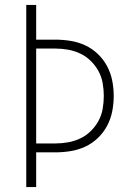

<svg xmlns="http://www.w3.org/2000/svg" viewBox="-20 -755 540 775"><path d="M86 0V-735H126V-595H203Q234 -595 265 -590Q296 -585 324 -572Q352 -559 375 -537Q398 -515 412.5 -487.5Q427 -460 433 -429.5Q439 -399 439 -368Q439 -336 433 -305.5Q427 -275 412.5 -247.5Q398 -220 375 -198Q352 -176 324 -163Q296 -150 265 -145Q234 -140 203 -140H126V0ZM126 -176H203Q229 -176 254.5 -180.5Q280 -185 303.5 -196Q327 -207 346 -225.5Q365 -244 377.5 -267Q390 -290 394.5 -316Q399 -342 399 -368Q399 -393 394.5 -419Q390 -445 377.5 -468Q365 -491 346 -509.5Q327 -528 303.5 -539Q280 -550 254.5 -554.5Q229 -559 203 -559H126Z"/></svg>

Font: Iosevka Curly Extralight
Style: Regular
Weight: 200
Monospace: yes
Designer: Belleve Invis
Foundry: Belleve Invis
Version: Version 22.1.2; ttfautohint (v1.8.4)